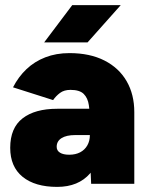

<svg xmlns="http://www.w3.org/2000/svg" viewBox="-20 -720 586 752"><path d="M337 0 332 -115V-245Q332 -280 328 -308Q324 -336 308 -352Q292 -368 256 -368Q231 -368 215 -356Q199 -344 188 -328L31 -378Q52 -419 83.5 -449Q115 -479 157.5 -495.5Q200 -512 252 -512Q332 -512 389 -483Q446 -454 476 -402Q506 -350 506 -281V0ZM204 12Q117 12 68.5 -27.5Q20 -67 20 -141Q20 -219 68.5 -256.5Q117 -294 204 -294H351V-191H275Q240 -191 221 -179Q202 -167 202 -145Q202 -130 215 -122Q228 -114 251 -114Q276 -114 294 -123.5Q312 -133 322 -150.5Q332 -168 332 -191H379Q379 -94 333 -41Q287 12 204 12ZM153 -554 263 -700H453L323 -554Z"/></svg>

Font: Figtree Black
Style: Regular
Weight: 900
Designer: Erik Kennedy
Foundry: Erik Kennedy
Version: Version 2.001;gftools[0.9.30]